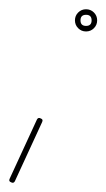

<svg xmlns="http://www.w3.org/2000/svg" viewBox="-38 -301 230 415"><path d="M42 -43Q45 -48 50 -45Q56 -43 53 -37Q38 -5 23.5 27Q9 59 -6 91Q-6 91 -6 91Q-6 91 -6 91Q-9 96 -14 93Q-20 91 -17 85Q-2 53 12.5 21Q27 -11 42 -43Q42 -43 42 -43Q42 -43 42 -43ZM160 -257Q160 -269 148 -269Q136 -269 136 -257Q136 -245 148 -245Q160 -245 160 -257ZM124 -257Q124 -267 131 -274Q138 -281 148 -281Q158 -281 165 -274Q172 -267 172 -257Q172 -247 165 -240Q158 -233 148 -233Q138 -233 131 -240Q124 -247 124 -257Z"/></svg>

Font: FRB American Cursive Thin
Style: Italic
Weight: 100
Italic angle: -25°
Version: Version 2.0;Modular Font Editor K font №1